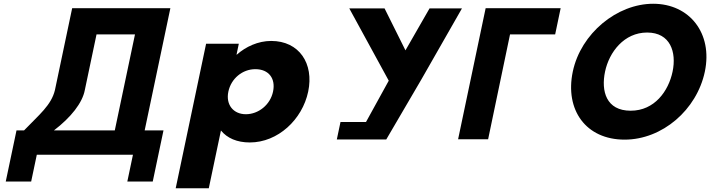

<svg xmlns="http://www.w3.org/2000/svg" viewBox="-20 -747 3799 1027"><path d="M433.7 -265.4 496.3 -562.9H702L594 -49.5H268.5C359.6 -119.2 420.9 -196.6 433.7 -265.4ZM854.5 -49.5H753.8L891.3 -703.2H366L273.9 -265.4C254.2 -183.8 189.3 -133.7 108.7 -49.5H68.3L10.7 224.2H146.7L176.9 80.5H691.2L661 224.2H797Z M1628.5 -257C1660.1 -407 1580.5 -528 1430.5 -528C1360.5 -528 1294 -497 1247.2 -455H1245.2L1257.4 -513H1082.4L919.8 260H1096.8L1161.8 -49C1195.2 -8 1247.3 15 1316.3 15C1466.3 15 1597 -107 1628.5 -257ZM1440.5 -257C1425.6 -186 1362.1 -136 1295.1 -136C1229.1 -136 1186.6 -186 1201.5 -257C1216.3 -327 1276.8 -377 1345.8 -377C1417.8 -377 1455.3 -327 1440.5 -257Z M1848.3 -702.1 2059.4 -315.4 1937.7 -94.4H1801.3L1781.6 -0.9H1886.2H2046L2233 -320.5L2451 -702.1H2277.6L2148.8 -477.7L2037 -702.1Z M2708.1 -562.9 2590.9 -1.9H2430.3L2577.7 -703.1H2978.9L2949.5 -562.9Z M3043.8 -363.9C3000.8 -159.1 3113.6 -0.1 3321 -0.1C3522.4 -0.1 3707.1 -159.1 3750.2 -363.9C3793.3 -568.8 3668.4 -726.9 3473.8 -726.9C3280.8 -726.9 3086.9 -568.8 3043.8 -363.9ZM3216.4 -363.9C3238.4 -468.5 3318.2 -573 3441.4 -573C3565.5 -573 3599.6 -468.5 3577.6 -363.9C3555.7 -259.4 3481 -154.8 3353.5 -154.8C3222.6 -154.8 3194.4 -259.4 3216.4 -363.9Z"/></svg>

Font: Hussar
Style: BdOblTwo
Weight: 700
Foundry: Cannot Into Space Fonts
Version: Version 2.00